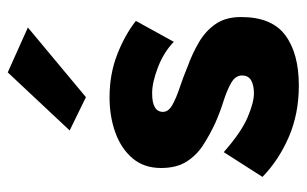

<svg xmlns="http://www.w3.org/2000/svg" viewBox="-168 -605 792 496"><g transform="rotate(-90 228.0 -357.0)"><path d="M405 -681 225 -531 139 -573 289 -733ZM83 -175Q134 -130 172.5 -113.5Q211 -97 235 -97Q255 -97 268 -104Q281 -111 281 -128Q281 -145 261.5 -156Q242 -167 213.5 -176Q185 -185 158 -197Q128 -211 101.5 -228Q75 -245 58.5 -271Q42 -297 42 -337Q42 -381 67 -410.5Q92 -440 133.5 -455Q175 -470 225 -470Q284 -470 334.5 -450.5Q385 -431 422 -402L368 -304Q341 -330 302 -345Q263 -360 235 -360Q187 -360 187 -332Q187 -318 204.5 -308Q222 -298 249 -289Q276 -280 305 -268Q338 -256 367 -239Q396 -222 414 -196Q432 -170 432 -130Q432 -51 385 -16Q338 19 255 19Q182 19 122 -7Q62 -33 19 -75Z"/></g></svg>

Font: Jost*
Style: Bold
Weight: 700
Version: Version 3.7